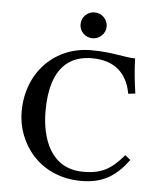

<svg xmlns="http://www.w3.org/2000/svg" viewBox="-48 -651 587 703"><g transform="rotate(5 246.0 -299.5)"><path d="M224 -561C224 -535 245 -514 272 -514C298 -514 320 -535 320 -561C320 -588 298 -609 272 -609C245 -609 224 -588 224 -561ZM276 10C354 10 402 -19 449 -82L429 -98C383 -44 348 -24 281 -24C160 -24 124 -135 124 -234C124 -402 202 -441 277 -441C364 -441 408 -393 420 -323L446 -326C440 -367 435 -409 434 -454C396 -454 351 -470 271 -470C139 -470 37 -370 37 -224C37 -109 122 10 276 10Z"/></g></svg>

Font: Linux Libertine O C
Style: Regular
Weight: 400
Designer: Philipp H. Poll
Foundry: Philipp H. Poll
Version: Version 4.0.3